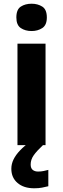

<svg xmlns="http://www.w3.org/2000/svg" viewBox="-20 -781 339 1033"><path d="M225 -546V0H74V-546ZM150 -761Q183 -761 207.5 -745.5Q232 -730 232 -687Q232 -646 207.5 -630Q183 -614 150 -614Q116 -614 92 -630Q68 -646 68 -687Q68 -730 92 -745.5Q116 -761 150 -761ZM145 104Q145 124 156 133Q167 142 185 142Q200 142 215 139Q230 136 240 133V221Q224 225 206 228.5Q188 232 164 232Q108 232 74.5 203.5Q41 175 41 127Q41 101 53 76.5Q65 52 88.5 27.5Q112 3 146 -21L211 0Q177 32 161 55Q145 78 145 104Z"/></svg>

Font: Noto Sans Khmer
Style: Bold
Weight: 700
Version: Version 2.003